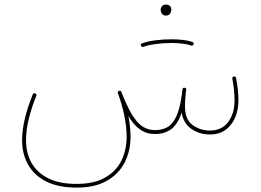

<svg xmlns="http://www.w3.org/2000/svg" viewBox="-20 -602 1171 861"><path d="M79.1 28.3Q79.1 -21 92.5 -74.5Q106 -127.9 127 -178.7Q130.4 -186.5 138.2 -183.1Q146 -179.7 142.6 -171.9Q122.1 -121.6 109.4 -70.3Q96.7 -19 96.7 28.3Q96.7 82.5 120.4 126.5Q144 170.4 194.3 196.5Q244.6 222.7 324.2 222.7Q400.9 222.7 450.4 194.8Q500 167 523.9 119.1Q547.9 71.3 547.9 11.2Q547.9 -33.7 537.6 -83.5Q527.3 -133.3 508.8 -183.6Q505.9 -191.9 513.7 -194.3Q522 -197.3 524.4 -189.5Q557.6 -102.1 591.6 -60.3Q625.5 -18.6 674.8 -18.6Q706.1 -18.6 729.7 -31.2Q753.4 -43.9 769.8 -78.1Q786.1 -112.3 795.4 -176.8Q796.4 -186.5 798.3 -201.2Q799.3 -209.5 807.6 -208.5Q815.9 -207.5 814.9 -199.2Q814 -189 812.5 -179.7Q809.6 -152.8 809.6 -124.5Q809.6 -65.9 843.8 -41.3Q877.9 -16.6 920.9 -16.6Q974.6 -16.6 1003.2 -54.9Q1031.7 -93.3 1031.7 -150.9Q1031.7 -198.7 1022 -249Q1020 -256.8 1028.8 -258.8Q1036.6 -260.7 1038.6 -252Q1043.5 -226.6 1046.4 -200.9Q1049.3 -175.3 1049.3 -150.9Q1049.3 -111.3 1035.2 -76.7Q1021 -42 992.7 -20.5Q964.4 1 920.9 1Q875.5 1 839.4 -23.2Q803.2 -47.4 794.4 -96.7Q776.4 -43.5 746.8 -22.2Q717.3 -1 674.8 -1Q636.7 -1 607.9 -21.5Q579.1 -42 555.7 -81.5Q565.4 -32.2 565.4 11.2Q565.4 75.2 538.8 127Q512.2 178.7 458.7 209Q405.3 239.3 324.2 239.3Q240.2 239.3 186 211.2Q131.8 183.1 105.5 135.3Q79.1 87.4 79.1 28.3ZM700.7 -560.1Q700.7 -567.9 706.8 -574.7Q712.9 -581.5 725.1 -581.5Q738.3 -581.5 744.6 -571.8Q748.5 -565.9 748.5 -559.1Q748.5 -550.3 743.2 -541.3Q737.8 -532.2 723.6 -532.2Q714.4 -532.2 709.2 -537.1Q704.1 -542 702.1 -548.3Q700.7 -553.7 700.7 -560.1ZM612.3 -397Q609.4 -405.8 617.2 -407.7Q642.6 -417 678.2 -421.4Q713.9 -425.8 748.5 -425.8Q776.4 -425.8 801.3 -422.9Q826.2 -419.9 842.8 -413.6Q851.1 -410.6 847.7 -402.8Q846.7 -400.4 843.5 -398.2Q840.3 -396 836.9 -397.9Q823.2 -403.3 799.6 -406.2Q775.9 -409.2 748.5 -409.2Q714.4 -409.2 680.2 -404.8Q646 -400.4 623 -392.1Q615.7 -389.2 612.3 -397Z"/></svg>

Font: Mikhak-DS2-FD Thin
Style: Regular
Weight: 100
Designer: Amin Abedi
Version: Version 3.2